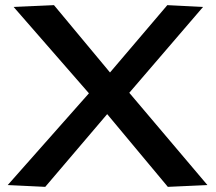

<svg xmlns="http://www.w3.org/2000/svg" viewBox="-20 -723 839 747"><path d="M10 -3 326 -360 33 -696 190 -703 408 -441 631 -703 770 -696 483 -362 787 -3 633 4 397 -279 156 4Z"/></svg>

Font: Georama Extended Medium
Style: Regular
Weight: 500
Width: 7
Designer: Jean-Baptiste Levee
Foundry: Production Type
Version: Version 1.000